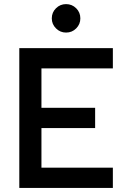

<svg xmlns="http://www.w3.org/2000/svg" viewBox="-20 -932 626 952"><path d="M75.7 0V-693.4H185.5V0ZM75.7 0V-100.6H539.6V0ZM75.7 -296.9V-397.5H451.7V-296.9ZM75.7 -592.8V-693.4H539.6V-592.8ZM307.6 -770.5Q278.3 -770.5 257.6 -791.3Q236.8 -812 236.8 -840.8Q236.8 -870.6 257.6 -891.1Q278.3 -911.6 307.6 -911.6Q336.9 -911.6 357.7 -891.1Q378.4 -870.6 378.4 -840.8Q378.4 -812 357.9 -791.3Q337.4 -770.5 307.6 -770.5Z"/></svg>

Font: Cascadia Code Medium
Style: Regular
Weight: 500
Monospace: yes
Designer: Aaron Bell
Foundry: Saja Typeworks
Version: Version 2407.024